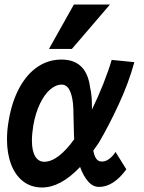

<svg xmlns="http://www.w3.org/2000/svg" viewBox="-20 -824 640 851"><path d="M11 -206.5Q11 -249 19 -292Q33 -374 65.8 -434.5Q98.5 -495 146.2 -527.5Q194 -560 252.5 -560Q364 -560 379.5 -435.5Q388.5 -400 387.5 -338.5Q413.5 -391 437.8 -452.2Q462 -513.5 475 -558.5L575.5 -548.5Q550.5 -457 506 -361Q461.5 -265 417.5 -190.5L393.5 -156.5Q398 -132 407 -120Q416 -108 431.5 -108Q449.5 -108 465.2 -120.5Q481 -133 492 -150.5L540 -73.5Q483 4.5 419 4.5Q392 4.5 370.8 -19.5Q349.5 -43.5 335 -84Q248.5 7 166.5 7Q117.5 7 82.2 -20.5Q47 -48 29 -96.2Q11 -144.5 11 -206.5ZM197 -607 307.5 -804H467.5L298.5 -607ZM121.5 -201Q121.5 -155 136 -131Q150.5 -107 176 -107Q237 -107 309 -207Q307.5 -225 307.5 -240L306.5 -280.5Q306 -319.5 305 -343.2Q304 -367 301 -383Q289.5 -449 254 -449Q227.5 -449 202.2 -427.2Q177 -405.5 157.2 -364.5Q137.5 -323.5 127.5 -267.5Q121.5 -230 121.5 -201Z"/></svg>

Font: JuliaMono ExtraBold
Style: Italic
Weight: 800
Italic angle: -9°
Monospace: yes
Designer: cormullion
Foundry: corm
Version: Version 0.057; ttfautohint (v1.8.4)